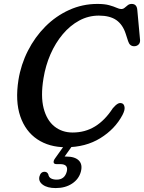

<svg xmlns="http://www.w3.org/2000/svg" viewBox="-20 -735 734 978"><path d="M603 -208Q612.5 -203.5 614.5 -188.5Q616.5 -173.5 604 -149.5Q566 -77.5 491 -31.2Q416 15 315.5 15Q230.5 15 170 -25.5Q109.5 -66 83.2 -142.8Q57 -219.5 74 -328Q86.5 -406 122 -476Q157.5 -546 211 -599.8Q264.5 -653.5 332.2 -684.2Q400 -715 476 -715Q513 -715 536.2 -708.5Q559.5 -702 573.8 -695.5Q588 -689 597.5 -689Q607.5 -689 615 -695.5Q622.5 -702 630.8 -708.5Q639 -715 651 -715Q677.5 -715 679.5 -683L693.5 -530.5Q694 -515.5 685 -507.5Q676 -499.5 663.5 -499.5Q640.5 -499.5 632.5 -525.5L620.5 -562.5Q605.5 -609.5 572.8 -632.5Q540 -655.5 483.5 -655.5Q430 -655.5 383.5 -630.2Q337 -605 299.8 -560.8Q262.5 -516.5 237.2 -458.8Q212 -401 201.5 -336Q186.5 -245 202.2 -183.8Q218 -122.5 257 -91.2Q296 -60 350 -60Q413.5 -60 464 -91Q514.5 -122 554.5 -183.5Q568.5 -200 579.8 -206.5Q591 -213 603 -208ZM318 -9H360L309 62.5Q313.5 62.5 318 62.5Q361.5 62.5 381.5 82.5Q401.5 102.5 392 139Q382 177 347.5 200Q313 223 263.5 223Q221 223 197.8 205.8Q174.5 188.5 181 163.5Q187.5 140 207 140Q220.5 140 226 153Q228.5 168 240.2 174Q252 180 268.5 180Q309 180 320 139.5Q330 101 286.5 101H268Q254.5 101 253.2 92Q252 83 261 71Z"/></svg>

Font: Fraunces 9pt SuperSoft
Style: Italic
Weight: 400
Italic angle: -16°
Version: Version 1.000;[b76b70a41]